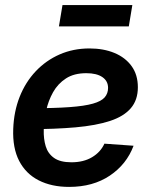

<svg xmlns="http://www.w3.org/2000/svg" viewBox="-20 -733 604 765"><path d="M255.4 11.7Q185.5 11.7 134.3 -14.4Q83 -40.5 56.4 -91.8Q29.8 -143.1 32.7 -219.2Q35.2 -288.6 58.3 -347.2Q81.5 -405.8 122.3 -449Q163.1 -492.2 217.5 -516.1Q272 -540 336.4 -540Q392.6 -540 436 -522Q479.5 -503.9 504.4 -469.5Q529.3 -435.1 529.3 -385.3Q529.3 -334.5 501.2 -301.8Q473.1 -269 418 -251Q362.8 -232.9 281 -225.6Q199.2 -218.3 91.8 -218.3L106 -301.8Q197.8 -301.8 257.3 -306.2Q316.9 -310.5 350.3 -320.1Q383.8 -329.6 397.2 -345.2Q410.6 -360.8 410.6 -382.8Q410.6 -410.2 387.9 -425.8Q365.2 -441.4 323.7 -441.4Q274.9 -441.4 242.7 -420.4Q210.4 -399.4 191.4 -365.5Q172.4 -331.5 163.8 -292Q155.3 -252.4 154.3 -215.3Q153.3 -179.7 162.1 -150.4Q170.9 -121.1 195.3 -103.8Q219.7 -86.4 264.6 -86.4Q313 -86.4 346.9 -106.7Q380.9 -127 396 -160.6L512.2 -152.3Q484.4 -78.1 417.5 -33.2Q350.6 11.7 255.4 11.7ZM507.3 -712.9 493.2 -627.9H214.8L229 -712.9Z"/></svg>

Font: Inter 24pt SemiBold
Style: Italic
Weight: 600
Italic angle: -9.3988°
Designer: Rasmus Andersson
Foundry: rsms
Version: Version 4.001;git-66647c0bb